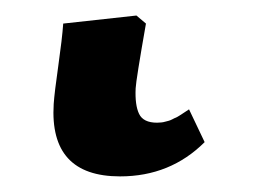

<svg xmlns="http://www.w3.org/2000/svg" viewBox="-20 24 354 246"><path d="M154.8 43.9 167 54.2Q154.3 126.5 153.8 137.2Q152.8 158.7 158.2 169.9Q163.6 181.2 181.2 181.2Q184.1 181.2 186.5 180.9Q189 180.7 191.7 179.9Q194.3 179.2 196.3 178.7Q198.2 178.2 200.9 176.8Q203.6 175.3 205.1 174.8Q206.5 174.3 209.5 172.4Q212.4 170.4 213.4 169.9Q214.4 169.4 217.8 167Q221.2 164.6 222.2 164.1L242.2 206.1Q198.2 250 133.8 250Q43 250 48.8 157.2Q49.8 142.6 54.7 108.2Q59.6 73.7 61 54.2Z"/></svg>

Font: Literata Book
Style: Bold Italic
Weight: 700
Italic angle: -3°
Designer: Latin by Veronika Burian and Jose Scaglione. Greek by Irene Vlachou. Cyrillic by Vera Evstafieva
Foundry: TypeTogether
Version: Version 1.003;PS 001.003;hotconv 1.0.88;makeotf.lib2.5.64775